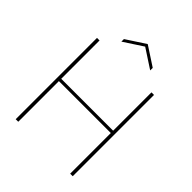

<svg xmlns="http://www.w3.org/2000/svg" viewBox="-244 -1030 1169 1169"><g transform="rotate(45 340.5 -446.0)"><path d="M95 -700H117V-370H564V-700H586V0H564V-350H117V0H95ZM464 -789 340 -870 216 -789V-811L340 -892L464 -811Z"/></g></svg>

Font: Albert Sans Thin
Style: Regular
Weight: 250
Designer: Andreas Rasmussen
Foundry: a.Foundry
Version: Version 1.025